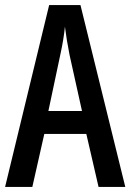

<svg xmlns="http://www.w3.org/2000/svg" viewBox="-20 -734 512 754"><path d="M367 0 319 -208H154L107 0H0L173 -714H296L472 0ZM253 -519Q247 -549 242.5 -577Q238 -605 235 -629Q230 -579 217 -520L170 -298H302Z"/></svg>

Font: Noto Sans Thai ExtCond Med
Style: Regular
Weight: 500
Width: 2
Designer: Monotype Design Team
Foundry: Monotype Imaging Inc.
Version: Version 2.002; ttfautohint (v1.8.4.7-5d5b)